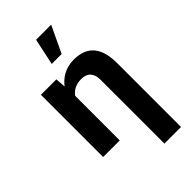

<svg xmlns="http://www.w3.org/2000/svg" viewBox="-294 -865 1152 1152"><g transform="rotate(-45 282.0 -289.5)"><path d="M290 -424C344 -424 370 -394 370 -338V203H511V-338C511 -463 463 -538 341 -538C271 -538 221 -505 189 -463L184 -528H53V0H194V-378C213 -405 245 -424 290 -424ZM266 -782 230 -613H314L394 -782Z"/></g></svg>

Font: Asimov
Style: Regular
Weight: 500
Designer: Google
Version: Version 2.000980; 2014